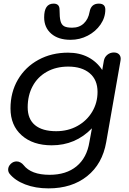

<svg xmlns="http://www.w3.org/2000/svg" viewBox="-20 -790 712 1061"><path d="M32 169Q25 159 25 147Q25 130 39 116Q53 102 72 102Q83 102 93.5 108Q104 114 110 122Q152 176 254 176Q346 176 403 129Q460 82 474 -5L488 -81Q397 13 266 13Q162 13 100 -42Q38 -97 38 -191Q38 -280 79 -350Q120 -420 192.5 -459.5Q265 -499 356 -499Q419 -499 467 -474Q515 -449 545 -403L554 -455Q558 -475 573.5 -487.5Q589 -500 609 -500Q627 -500 637 -490.5Q647 -481 647 -465Q647 -458 646 -455L567 -5Q546 116 461.5 183.5Q377 251 248 251Q176 251 119 229Q62 207 32 169ZM519 -282Q519 -349 475.5 -385.5Q432 -422 357 -422Q290 -422 239 -393.5Q188 -365 160.5 -314Q133 -263 133 -197Q133 -132 173.5 -98.5Q214 -65 290 -65Q356 -65 408 -94Q460 -123 489.5 -172.5Q519 -222 519 -282ZM224 -694Q224 -770 276 -770Q309 -770 309 -737Q309 -694 314.5 -673.5Q320 -653 334.5 -645Q349 -637 379 -637Q418 -637 443 -660.5Q468 -684 475 -724Q483 -770 526 -770Q562 -770 562 -737Q562 -693 535.5 -654.5Q509 -616 465 -593Q421 -570 370 -570Q302 -570 263 -604Q224 -638 224 -694Z"/></svg>

Font: Kodchasan Medium
Style: Italic
Weight: 500
Italic angle: -10°
Version: Version 1.000; ttfautohint (v1.6)